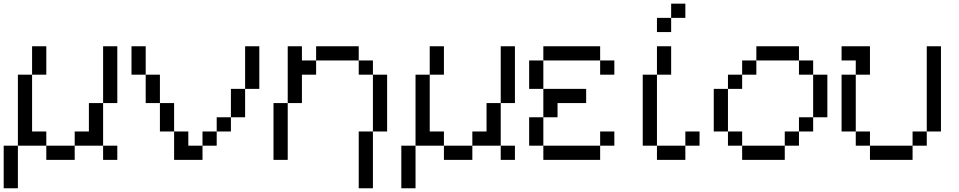

<svg xmlns="http://www.w3.org/2000/svg" viewBox="-20 -866 5194 1040"><path d="M0 153.8V-76.9H76.9V153.8ZM230.8 0V-76.9H384.6V0ZM538.5 0V-76.9H615.4V0ZM384.6 -76.9V-153.8H461.5V-307.7H538.5V-76.9ZM76.9 -76.9V-461.5H153.8V-153.8H230.8V-76.9ZM153.8 -461.5V-615.4H230.8V-461.5ZM538.5 -307.7V-615.4H615.4V-307.7Z M923.1 0V-153.8H1000V-76.9H1076.9V0ZM1076.9 -76.9V-153.8H1153.8V-76.9ZM846.2 -153.8V-307.7H923.1V-153.8ZM1153.8 -153.8V-230.8H1230.8V-153.8ZM769.2 -307.7V-461.5H846.2V-307.7ZM1230.8 -230.8V-384.6H1307.7V-230.8ZM692.3 -461.5V-615.4H769.2V-461.5ZM1307.7 -384.6V-615.4H1384.6V-384.6Z M1923.1 153.8V-153.8H2000V-461.5H1923.1V-538.5H1692.3V-615.4H1923.1V-538.5H2000V-461.5H2076.9V-153.8H2000V153.8ZM1461.5 0V-307.7H1538.5V-615.4H1615.4V-538.5H1692.3V-461.5H1615.4V-307.7H1538.5V0Z M2153.8 153.8V-76.9H2230.8V153.8ZM2384.6 0V-76.9H2538.5V0ZM2692.3 0V-76.9H2769.2V0ZM2538.5 -76.9V-153.8H2615.4V-307.7H2692.3V-76.9ZM2230.8 -76.9V-461.5H2307.7V-153.8H2384.6V-76.9ZM2307.7 -461.5V-615.4H2384.6V-461.5ZM2692.3 -307.7V-615.4H2769.2V-307.7Z M2923.1 -384.6H3155V-307.7H3000V-230.8H2923.1ZM2923.1 0V-76.9H3230.8V0ZM2846.2 -76.9V-230.8H2923.1V-76.9ZM3230.8 -153.8H3307.7V-76.9H3230.8ZM2846.2 -384.6V-538.5H2923.1V-384.6ZM3230.8 -461.5V-538.5H3307.7V-461.5ZM2923.1 -538.5V-615.4H3230.8V-538.5Z M3615.4 -769.2V-692.3H3538.5V-769.2ZM3615.4 -846.2H3692.3V-769.2H3615.4ZM3692.3 -76.9V-153.8H3769.2V-76.9ZM3538.5 0V-76.9H3692.3V0ZM3461.5 -76.9V-461.5H3538.5V-76.9ZM3538.5 -461.5V-615.4H3615.4V-461.5Z M4000 0V-76.9H4230.8V0ZM3923.1 -76.9V-153.8H4000V-76.9ZM4230.8 -76.9V-153.8H4307.7V-76.9ZM4307.7 -153.8V-230.8H4384.6V-153.8ZM3846.2 -153.8V-384.6H3923.1V-153.8ZM3923.1 -384.6V-461.5H4000V-384.6ZM4384.6 -230.8V-461.5H4461.5V-230.8ZM4000 -461.5V-538.5H4076.9V-461.5ZM4307.7 -461.5V-538.5H4384.6V-461.5ZM4076.9 -538.5V-615.4H4307.7V-538.5Z M4615.4 -461.5V-153.8H4538.5V-461.5ZM4615.4 -153.8H4692.3V-76.9H4615.4ZM4692.3 -76.9H4923.1V0H4692.3ZM4923.1 -153.8H5000V-76.9H4923.1ZM5000 -153.8V-615.4H5076.9V-153.8ZM4615.4 -538.5H4538.5V-615.4H4692.3V-461.5H4615.4Z"/></svg>

Font: Mintsoda - Lime Green 13x16
Style: Regular
Weight: 400
Designer: Mintsoda-15
Version: Version 1.0